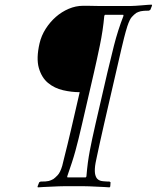

<svg xmlns="http://www.w3.org/2000/svg" viewBox="-20 -680 676 829"><path d="M142.1 125 143.2 129C148 128.3 155.8 127.8 166.6 127.5C177.3 127.2 188.4 126.7 199.9 126C211.4 125.3 222.5 124.8 233.3 124.5C244 124.2 251.7 124 256.4 124H342.4C347 124 354.7 124.2 365.3 124.5C375.8 124.8 386.7 125.3 397.9 126C409.1 126.7 420 127.2 430.6 127.5C441.2 127.8 448.7 128.3 453.2 129L456.1 125L457.3 107L453 104C445 104 435.8 103.5 425.3 102.5C414.9 101.5 407.2 98.7 402.3 94C397.7 90.7 394.2 84.5 391.6 75.5C389 66.5 388.7 53.3 390.7 36C391.1 31.3 393.3 19.5 397.4 0.5C401.5 -18.5 406.2 -40.3 411.5 -65C416.9 -89.7 422.6 -115.2 428.7 -141.5L444.7 -211L504.7 -471C507.8 -484.3 511.5 -499.5 515.7 -516.5C520 -533.5 524.7 -550.3 529.9 -567C536.4 -586.3 542.7 -599.5 549 -606.5C555.3 -613.5 561.7 -619.3 568.1 -624C574.2 -627.3 580.7 -629.8 587.8 -631.5C594.8 -633.2 606.7 -634 623.4 -634L629.3 -638L636.5 -656L635.4 -660C630.7 -660 624.5 -659.7 616.6 -659C608.8 -658.4 600.7 -657.7 592.2 -657C583.7 -656.4 574.9 -655.7 565.7 -655C556.6 -654.3 548.7 -654 542 -654H439H414C404.7 -654 395.2 -654.2 385.6 -654.5C376 -654.8 367 -655 358.7 -655H339.2C317.9 -655 297.1 -650.7 276.7 -642C256.4 -633.3 237.9 -621.7 221.1 -607C204.4 -592.3 189.8 -575.2 177.2 -555.5C164.7 -535.8 155.9 -515 150.8 -493C140.8 -449.7 139.8 -414.2 147.7 -386.5C155.7 -358.8 168.9 -337.3 187.3 -322C205.8 -306.7 227.4 -296.2 252.1 -290.5C276.8 -284.8 300.8 -282 324.1 -282L299.9 -177L287.4 -123C282.3 -101 277.1 -79 271.7 -57C266.3 -35 261.3 -15.2 256.9 2.5C252.5 20.2 249.8 31.3 248.7 36C242.9 55.3 236.3 68.8 228.8 76.5C221.4 84.2 215.3 89.7 210.5 93C203.6 97 196.8 99.8 190.1 101.5C183.4 103.2 171.7 104 155 104L149.3 107ZM271.1 86 270.1 82C278 59.3 284.8 39.3 290.4 22C296.1 4.7 301.1 -12.2 305.6 -28.5C310 -44.8 314.5 -62.2 319.1 -80.5C323.7 -98.8 328.7 -120 334.2 -144L385.7 -367C393.4 -400.3 401.9 -439 411 -483C420.2 -527 426.6 -570 430.3 -612L433.2 -616H512.2L513.3 -612C496.9 -570 483.2 -527 472 -483C460.9 -439 451.4 -400.3 443.7 -367L392.2 -144C386.7 -120 382 -98.8 378.1 -80.5C374.2 -62.2 370.7 -44.8 367.6 -28.5C364.5 -12.2 361.8 4.7 359.4 22C357.1 39.3 355 59.3 353.1 82L350.2 86Z"/></svg>

Font: Quattrocento
Style: Italic
Weight: 400
Italic angle: -13°
Designer: Pablo Impallari
Foundry: Pablo Impallari, Igino Marini, Branda Gallo
Version: Version 2.000